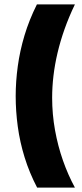

<svg xmlns="http://www.w3.org/2000/svg" viewBox="-20 -735 369 869"><path d="M319 -715Q292 -659 272.5 -604Q253 -549 240.5 -496Q228 -443 222 -392Q216 -341 216 -293Q216 -218 229 -146Q242 -74 265 -8.5Q288 57 319 114H148Q113 47 91.5 -22.5Q70 -92 60.5 -162Q51 -232 51 -300Q51 -366 60.5 -435.5Q70 -505 91 -575Q112 -645 147 -715Z"/></svg>

Font: Bricolage Grotesque ExtraBold
Style: Regular
Weight: 800
Designer: Mathieu Triay
Foundry: Atelier Triay
Version: Version 1.001;gftools[0.9.33.dev8+g029e19f]